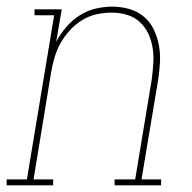

<svg xmlns="http://www.w3.org/2000/svg" viewBox="-57 -558 577 578"><path d="M-37 0V-18H24L106 -512H47V-530H129L112 -432Q124 -455 142 -476Q160 -497 182.5 -511.5Q205 -526 230.5 -532Q256 -538 281 -538Q307 -538 332 -531Q357 -524 376 -508Q395 -492 406 -469Q417 -446 421.5 -421Q426 -396 424.5 -369.5Q423 -343 419 -317L369 -18H428V0H288V-18H350L400 -320Q403 -343 404.5 -367Q406 -391 402.5 -413.5Q399 -436 389.5 -456.5Q380 -477 363.5 -492Q347 -507 325 -513.5Q303 -520 279 -520Q257 -520 234 -515Q211 -510 190.5 -497.5Q170 -485 153.5 -467Q137 -449 125.5 -428.5Q114 -408 107.5 -386Q101 -364 97 -341L44 -18H103V0Z"/></svg>

Font: Iosevka Slab Thin Oblique
Style: Regular
Weight: 100
Italic angle: -9°
Monospace: yes
Designer: Belleve Invis
Foundry: Belleve Invis
Version: Version 11.1.0; ttfautohint (v1.8.3)